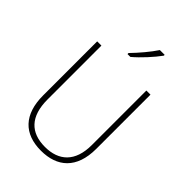

<svg xmlns="http://www.w3.org/2000/svg" viewBox="-274 -1063 1187 1187"><g transform="rotate(45 319.0 -470.0)"><path d="M440 -943V-950H398C368 -904 317 -844 274 -800V-791H299C347 -831 407 -897 440 -943ZM552 -240V-714H516V-237C516 -91 439 -24 319 -24C194 -24 123 -94 123 -243V-714H86V-242C86 -75 170 10 318 10C458 10 552 -67 552 -240Z"/></g></svg>

Font: Noto Sans Bengali SemiCondensed ExtraLight
Style: Regular
Weight: 200
Width: 4
Designer: Joana Ranito - Universal Thirst; Jelle Bosma - Monotype Design Team
Foundry: Universal Thirst ehf.
Version: Version 3.000